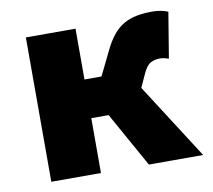

<svg xmlns="http://www.w3.org/2000/svg" viewBox="-63 -583 726 655"><g transform="rotate(-10 300.0 -256.0)"><path d="M64 0V-500H236V-324H295L336 -408Q351 -439 368 -459.5Q385 -480 405.5 -491.5Q426 -503 450.5 -507.5Q475 -512 504 -512Q534 -512 558 -502L532 -344Q525 -346 517.5 -348Q510 -350 502 -350Q484 -350 469.5 -342.5Q455 -335 442 -306L422 -262L590 0H402L296 -190H236V0Z"/></g></svg>

Font: Source Code Pro Black
Style: Regular
Weight: 900
Monospace: yes
Designer: Paul D. Hunt, Teo Tuominen
Foundry: Adobe Systems Incorporated
Version: Version 2.030;PS 1.000;hotconv 16.6.51;makeotf.lib2.5.65220